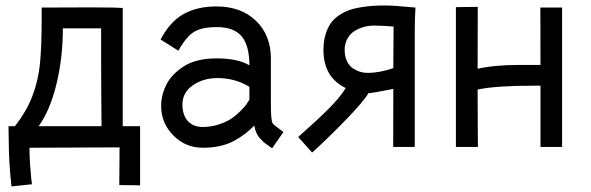

<svg xmlns="http://www.w3.org/2000/svg" viewBox="-20 -525 2110 686"><path d="M341.3 -398.4V-423.8H204.6Q204.6 -319.3 181.9 -225.3Q159.2 -131.3 118.2 -74.2H342.8Q342.8 -86.9 342 -170.9Q341.3 -254.9 341.3 -310.5ZM480.5 137.2 406.2 136.2 407.2 1.5 85.4 2.9V10.7Q85.4 34.2 87.6 64.7Q89.8 95.2 91.8 114.3L94.2 133.3L21 141.1Q11.2 53.2 11.2 -26.4Q11.2 -43.9 10.3 -74.2H33.2Q75.2 -127.4 95.9 -182.4Q116.7 -237.3 122.8 -297.6Q128.9 -357.9 128.9 -463.9V-498L271 -498.5H318.8Q391.1 -498.5 418.5 -496.6V-74.2H480.5Z M631.8 -151.9Q631.8 -113.8 651.1 -92.5Q670.4 -71.3 704.6 -71.3Q733.4 -71.3 760 -79.8Q786.6 -88.4 803.7 -99.4Q820.8 -110.4 836.7 -126Q852.5 -141.6 858.9 -150.1Q865.2 -158.7 871.1 -168.5V-214.8Q820.3 -246.1 756.3 -246.1Q704.6 -245.6 668.2 -219.7Q631.8 -193.8 631.8 -151.9ZM947.8 -155.3Q947.8 -92.8 954.1 -84.5Q957 -80.6 963.1 -75.7Q969.2 -70.8 978.8 -63.7Q988.3 -56.6 992.7 -53.2L952.1 4.9Q948.7 2 937.3 -5.9Q925.8 -13.7 920.9 -18.3Q916 -22.9 908.2 -31.5Q900.4 -40 895.8 -51Q891.1 -62 888.7 -76.2Q871.1 -59.1 856.7 -47.9Q842.3 -36.6 819.3 -23.4Q796.4 -10.3 767.6 -3.7Q738.8 2.9 704.6 2.9Q642.6 2.9 599.1 -41.3Q555.7 -85.4 555.7 -147Q555.7 -175.8 566.9 -205.8Q578.1 -235.8 599.1 -257.3Q631.8 -290.5 668.5 -303.5Q705.1 -316.4 752.4 -316.4Q830.6 -316.4 871.1 -291.5Q871.1 -361.8 843.5 -395Q815.9 -428.2 754.4 -428.2Q702.1 -428.2 674.1 -411.6Q646 -395 617.2 -343.8L553.7 -383.8Q587.4 -447.8 636 -474.9Q684.6 -502 753.4 -502Q841.3 -502 894.5 -450.7Q947.8 -399.4 947.8 -316.4Z M1215.3 -210.4Q1135.7 -249 1135.7 -346.2Q1135.7 -376.5 1142.8 -400.6Q1149.9 -424.8 1161.4 -441.4Q1172.9 -458 1190.9 -470Q1209 -481.9 1226.8 -488.5Q1244.6 -495.1 1268.8 -499Q1293 -502.9 1312.7 -504.2Q1332.5 -505.4 1357.9 -505.4Q1387.7 -505.4 1464.4 -498Q1461.9 -460.9 1461.9 -412.6V0H1384.8L1385.3 -207.5Q1376.5 -206.1 1347.9 -200.2Q1319.3 -194.3 1296.4 -191.9Q1278.3 -161.1 1211.7 -92.8Q1145 -24.4 1095.2 20L1045.4 -35.6Q1051.3 -41 1075.9 -63Q1100.6 -85 1115.5 -98.9Q1130.4 -112.8 1151.9 -134Q1173.3 -155.3 1189.2 -174.3Q1205.1 -193.4 1215.3 -210.4ZM1211.4 -346.2Q1211.4 -323.7 1219.5 -306.9Q1227.5 -290 1240.5 -281.2Q1253.4 -272.5 1266.4 -268.6Q1279.3 -264.6 1292 -264.6Q1337.4 -264.6 1385.3 -281.7L1386.2 -430.2Q1344.2 -433.6 1315.4 -433.6Q1297.4 -433.6 1279.8 -428.7Q1262.2 -423.8 1246.6 -414.1Q1231 -404.3 1221.2 -386.7Q1211.4 -369.1 1211.4 -346.2Z M1687 -500.5 1686.5 -279.3Q1746.6 -293 1835.9 -293H1911.1Q1911.1 -366.7 1910.9 -416Q1910.6 -465.3 1910.6 -498H1988.3V0H1911.1V-218.8H1884.3Q1751 -218.8 1686.5 -205.1Q1686.5 -111.3 1687 -72.8Q1687.5 -34.2 1687.5 0H1608.9V-499.5Z"/></svg>

Font: FantasqueSansM Nerd Font
Style: Regular
Weight: 400
Monospace: yes
Designer: Jany Belluz
Version: Version 1.8.0 ; ttfautohint (v1.8.2);Nerd Fonts 3.4.0